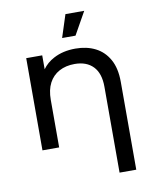

<svg xmlns="http://www.w3.org/2000/svg" viewBox="-99 -812 880 1087"><g transform="rotate(-10 340.5 -268.5)"><path d="M311 -607 353 -737H461L388 -607ZM374 -535Q439 -535 488.5 -510Q538 -485 566.5 -434Q595 -383 595 -305V200H499V-294Q499 -371 461 -410.5Q423 -450 355 -450Q304 -450 266 -429.5Q228 -409 207.5 -370Q187 -331 187 -273V0H91V-530H183V-450Q208 -485 248 -506Q302 -535 374 -535Z"/></g></svg>

Font: Montserrat Z Med
Style: Regular
Weight: 500
Designer: Julieta Ulanovsky
Foundry: Julieta Ulanovsky
Version: Version 8.000